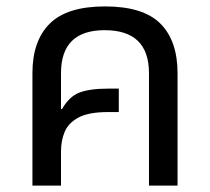

<svg xmlns="http://www.w3.org/2000/svg" viewBox="-20 -578 654 598"><path d="M81 0V-350Q81 -451 135 -504.5Q189 -558 307 -558Q426 -558 479.5 -504.5Q533 -451 533 -350V0H444V-350Q444 -484 306 -484Q170 -484 170 -350V-239L173 -238Q195 -277 227 -289.5Q259 -302 317 -302H350V-229H317Q256 -229 224.5 -212Q193 -195 181.5 -167.5Q170 -140 170 -106V0Z"/></svg>

Font: Go Noto Current
Style: Regular
Weight: 400
Designer: Monotype Design Team
Foundry: Monotype Imaging Inc.
Version: Version 2.007; ttfautohint (v1.8) -l 8 -r 50 -G 200 -x 14 -D